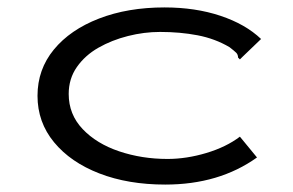

<svg xmlns="http://www.w3.org/2000/svg" viewBox="-20 -486 790 517"><path d="M425 11Q325 11 247.5 -19Q170 -49 125.5 -103Q81 -157 81 -228Q81 -299 125 -352.5Q169 -406 246.5 -436Q324 -466 423 -466Q506 -466 573.5 -443.5Q641 -421 683 -381L633 -333L626 -326L621 -331Q621 -339 616 -344Q611 -349 598 -359Q559 -382 512 -391Q465 -400 411 -400Q368 -400 324.5 -389Q281 -378 245 -357.5Q209 -337 187 -305.5Q165 -274 165 -233Q165 -178 202.5 -138.5Q240 -99 301 -78.5Q362 -58 431 -58Q482 -58 535.5 -74Q589 -90 626 -118L672 -62Q570 11 425 11Z"/></svg>

Font: Inconsolata ExtraExpanded
Style: Regular
Weight: 400
Width: 8
Monospace: yes
Designer: Raph Levien, Cyreal, Brenton Simpson
Foundry: Raph Levien, Cyreal, Google
Version: Version 3.000; ttfautohint (v1.8.2.53-6de2)